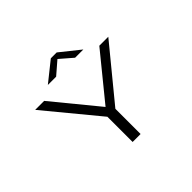

<svg xmlns="http://www.w3.org/2000/svg" viewBox="-183 -1180 1467 1467"><g transform="rotate(-45 550.0 -447.0)"><path d="M499.5 0V-272.5L146.5 -700H243.5L542.5 -335.5L839.5 -700H936.5L585.5 -272.5V0ZM349.5 -766 509.5 -894H573L733 -766H644L541.5 -854.5L439 -766Z"/></g></svg>

Font: Trispace Expanded Light
Style: Regular
Weight: 300
Width: 7
Designer: Tyler Finck
Foundry: Etcetera Type Company
Version: Version 1.210; ttfautohint (v1.8.3)